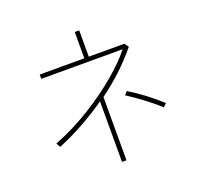

<svg xmlns="http://www.w3.org/2000/svg" viewBox="-137 -880 1195 1132"><g transform="rotate(-20 460.0 -314.5)"><path d="M470 93H442V-287Q373 -238 291 -192.5Q209 -147 130 -115L115 -141Q234 -187 346.5 -257Q459 -327 544 -400Q629 -473 672 -530H162V-557H442V-722H470V-557H693L712 -531Q653 -461 598.5 -410Q544 -359 470 -304ZM784 -125Q706 -196 593 -270L611 -290Q702 -236 804 -145Z"/></g></svg>

Font: LINE Seed Sans KR Thin
Style: Regular
Weight: 250
Designer: LINE BX Design & Sandoll Inc & Dalton Maag Ltd
Foundry: Sandoll Inc.
Version: Version 1.000